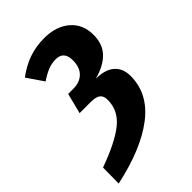

<svg xmlns="http://www.w3.org/2000/svg" viewBox="-200 -623 806 806"><g transform="rotate(-45 203.5 -219.5)"><path d="M378 -409Q378 -354 346 -321Q314 -288 254 -272Q309 -272 337.5 -247Q366 -222 366 -177Q366 -72 272.5 -0.5Q179 71 11 107L12 13Q123 -27 175 -69Q227 -111 227 -174Q227 -198 213.5 -208Q200 -218 172 -218H104L127 -309H159Q196 -309 218.5 -331Q241 -353 241 -395Q241 -449 193 -449Q168 -449 146 -440Q124 -431 97 -413L47 -486Q87 -516 129.5 -531Q172 -546 221 -546Q292 -546 335 -509Q378 -472 378 -409Z"/></g></svg>

Font: Fira Sans Compressed SemiBold
Style: Italic
Weight: 600
Width: 1
Italic angle: -8°
Designer: bBox Type GmbH & Carrois Corporate GbR & Edenspiekermann AG
Foundry: bBox Type GmbH & Carrois Corporate GbR & Edenspiekermann AG
Version: Version 4.301